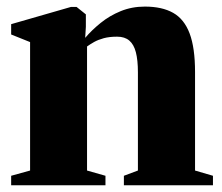

<svg xmlns="http://www.w3.org/2000/svg" viewBox="-20 -548 656 568"><path d="M69 -43.5V-423.5L13 -446V-476.5L190 -527.5H206.5L234 -505.5V-468.5L232 -436Q251.5 -459 277.8 -480.2Q304 -501.5 337 -515Q370 -528.5 408.5 -528.5Q459.5 -528.5 492.2 -510Q525 -491.5 541 -449Q557 -406.5 557 -335V-43.5L610 -28V0H346.5V-28L388 -43.5V-334Q388 -370 382 -393.2Q376 -416.5 362.5 -428Q349 -439.5 326.5 -439.5Q303.5 -439.5 287 -435Q270.5 -430.5 258.5 -423.8Q246.5 -417 237.5 -410.5V-43.5L292 -28V0H13V-28Z"/></svg>

Font: Merriweather 120pt Black
Style: Regular
Weight: 900
Designer: Eben Sorkin
Foundry: Eben Sorkin
Version: Version 2.100